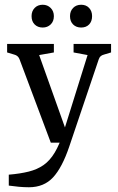

<svg xmlns="http://www.w3.org/2000/svg" viewBox="-20 -601 496 809"><path d="M17 135Q65 131 101 122Q137 113 163.5 94.5Q190 76 210.5 42Q231 8 248 -46L349 -369L290 -380V-416H448V-380L418 -371Q410 -369 404.5 -364.5Q399 -360 396 -351L272 16Q242 105 203.5 146.5Q165 188 102 188Q81 188 59.5 186Q38 184 17 181ZM255 0H194L62 -352Q56 -367 40 -371L10 -380V-416H207V-380L145 -369L268 -24ZM207 -533Q207 -511 193.5 -498Q180 -485 160 -485Q139 -485 126 -498Q113 -511 113 -533Q113 -554 126 -567.5Q139 -581 160 -581Q180 -581 193.5 -567.5Q207 -554 207 -533ZM368 -533Q368 -511 355.5 -498Q343 -485 322 -485Q301 -485 288 -498Q275 -511 275 -533Q275 -554 288 -567.5Q301 -581 322 -581Q343 -581 355.5 -567.5Q368 -554 368 -533Z"/></svg>

Font: Rasa
Style: Regular
Weight: 400
Designer: Anna Giedrys (Yrsa+Rasa design), David Brezina (Yrsa art-direction, Rasa art-direction, design)
Foundry: Rosetta Type Foundry
Version: Version 2.004